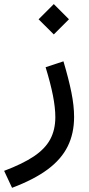

<svg xmlns="http://www.w3.org/2000/svg" viewBox="-33 -617 429 922"><path d="M186 -294.2Q209.7 -217 221.2 -158.3Q232.7 -99.6 232.7 -54.4Q232.7 6.1 208.3 51.8Q183.8 97.4 129.9 133.7Q75.9 169.9 -13.2 203.4L24.9 284.9Q130.6 245.1 196.2 196.3Q261.7 147.5 292.2 85.6Q322.8 23.7 322.8 -55.7Q322.8 -109.1 309.9 -173.1Q297.1 -237.1 271.7 -322.5ZM152.3 -524.4 225.3 -451.7 298.1 -524.4 225.3 -597.4Z"/></svg>

Font: Estedad-FD-VF Thin
Style: Regular
Weight: 100
Designer: Amin Abedi
Version: Version 5.0